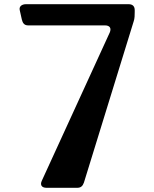

<svg xmlns="http://www.w3.org/2000/svg" viewBox="-20 -895 735 915"><path d="M202 0H348C365 0 374 -8 380 -25L617 -793C622 -806 622 -825 622 -838V-847C622 -865 612 -875 593 -875H104C85 -875 70 -865 74 -847L84 -802C88 -786 95 -774 114 -774H480C503 -774 512 -761 503 -740L179 -33C170 -13 179 0 202 0Z"/></svg>

Font: OpenDyslexic3
Style: Regular
Weight: 400
Designer: Abelardo Gonzalez
Version: Version 3.001;PS 003.001;hotconv 1.0.88;makeotf.lib2.5.64775